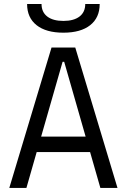

<svg xmlns="http://www.w3.org/2000/svg" viewBox="-20 -928 626 948"><path d="M25.9 0 234.4 -693.4H351.6L560.1 0H475.6L424.8 -177.2H161.1L110.4 0ZM183.1 -253.4H402.8L296.9 -623H289.1ZM293 -766.6Q207.5 -766.6 160.6 -803.7Q113.8 -840.8 113.8 -908.2H185.1Q185.1 -868.2 213.4 -846.4Q241.7 -824.7 293 -824.7Q344.2 -824.7 372.6 -846.4Q400.9 -868.2 400.9 -908.2H472.2Q472.2 -840.8 425.3 -803.7Q378.4 -766.6 293 -766.6Z"/></svg>

Font: CaskaydiaMono NF SemiLight
Style: Regular
Weight: 350
Designer: Aaron Bell
Foundry: Saja Typeworks
Version: Version 2111.001; ttfautohint (v1.8.4);Nerd Fonts 3.1.1